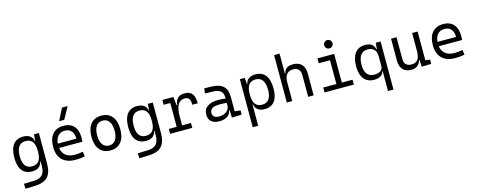

<svg xmlns="http://www.w3.org/2000/svg" viewBox="-38 -1712 7106 2862"><g transform="rotate(-15 3515.5 -281.0)"><path d="M92.8 233.4 88.9 155.8 250 150.9Q336.4 147.9 375.7 102.8Q415 57.6 415.5 -30.3V-103H407.7Q400.4 -50.3 361.8 -20.3Q323.2 9.8 257.3 9.8Q155.8 9.8 103.3 -57.1Q50.8 -124 50.8 -253.9Q50.8 -388.7 103.5 -458Q156.2 -527.3 258.3 -527.3Q323.2 -527.3 363 -498.5Q402.8 -469.7 411.1 -416.5H416.5L423.8 -517.6H500V-45.9Q500 92.3 438 158.2Q376 224.1 240.2 228.5ZM415.5 -271.5Q415.5 -453.6 275.4 -453.6Q134.8 -453.6 134.8 -253.9Q134.8 -64 275.9 -64Q415.5 -64 415.5 -246.1Z M923.8 9.8Q793.5 9.8 722.4 -60.5Q651.4 -130.9 651.4 -261.7Q651.4 -387.7 711.4 -457.5Q771.5 -527.3 880.9 -527.3Q983.9 -527.3 1040.3 -464.4Q1096.7 -401.4 1096.7 -283.2Q1096.7 -250.5 1093.8 -224.6H733.4Q744.1 -147.5 796.4 -106.7Q848.6 -65.9 935.5 -65.9Q996.1 -65.9 1060.5 -79.6L1071.3 -3.9Q1031.2 3.9 993.7 6.8Q956.1 9.8 923.8 9.8ZM731.9 -292H1018.6Q1018.6 -368.7 982.4 -410.2Q946.3 -451.7 881.8 -451.7Q815.9 -451.7 776.9 -410.2Q737.8 -368.7 731.9 -292ZM836.9 -609.4 931.2 -794.9H1018.6L916 -609.4Z M1464.8 9.8Q1358.9 9.8 1300.5 -60.5Q1242.2 -130.9 1242.2 -258.8Q1242.2 -387.2 1300.5 -457.3Q1358.9 -527.3 1464.8 -527.3Q1570.8 -527.3 1629.2 -457.3Q1687.5 -387.2 1687.5 -258.8Q1687.5 -130.9 1629.2 -60.5Q1570.8 9.8 1464.8 9.8ZM1464.8 -66.9Q1529.8 -66.9 1564.9 -116.9Q1600.1 -167 1600.1 -258.8Q1600.1 -350.6 1564.9 -400.6Q1529.8 -450.7 1464.8 -450.7Q1399.9 -450.7 1364.7 -400.6Q1329.6 -350.6 1329.6 -258.8Q1329.6 -167 1364.7 -116.9Q1399.9 -66.9 1464.8 -66.9Z M1850.6 233.4 1846.7 155.8 2007.8 150.9Q2094.2 147.9 2133.5 102.8Q2172.9 57.6 2173.3 -30.3V-103H2165.5Q2158.2 -50.3 2119.6 -20.3Q2081.1 9.8 2015.1 9.8Q1913.6 9.8 1861.1 -57.1Q1808.6 -124 1808.6 -253.9Q1808.6 -388.7 1861.3 -458Q1914.1 -527.3 2016.1 -527.3Q2081.1 -527.3 2120.8 -498.5Q2160.6 -469.7 2168.9 -416.5H2174.3L2181.6 -517.6H2257.8V-45.9Q2257.8 92.3 2195.8 158.2Q2133.8 224.1 1998 228.5ZM2173.3 -271.5Q2173.3 -453.6 2033.2 -453.6Q1892.6 -453.6 1892.6 -253.9Q1892.6 -64 2033.7 -64Q2173.3 -64 2173.3 -246.1Z M2591.8 -222.7V-75.2H2728.5V0H2386.7V-75.2H2507.8V-442.4H2406.2V-517.6H2575.7L2590.3 -384.8H2599.6Q2613.3 -527.3 2747.6 -527.3Q2828.6 -527.3 2865.5 -481.4Q2902.3 -435.5 2902.3 -333H2818.4Q2818.4 -397 2797.9 -425.3Q2777.3 -453.6 2732.4 -453.6Q2661.6 -453.6 2626.7 -393.6Q2591.8 -333.5 2591.8 -222.7Z M3338.9 4.9 3334 -109.4H3325.2Q3317.9 -52.2 3269.5 -21.2Q3221.2 9.8 3147 9.8Q3067.4 9.8 3023.9 -27.8Q2980.5 -65.4 2980.5 -134.3Q2980.5 -216.3 3040 -259Q3099.6 -301.8 3211.4 -301.8Q3275.4 -301.8 3321.3 -293V-315.9Q3321.3 -381.3 3281.7 -411.6Q3242.2 -441.9 3160.6 -443.4L3043.9 -446.3L3053.7 -522.5L3154.3 -521Q3281.7 -519 3342.3 -465.3Q3402.8 -411.6 3402.8 -303.7V-74.7L3491.2 -65.4V0ZM3321.3 -227.1Q3294.4 -231 3265.9 -231.7Q3237.3 -232.4 3209 -232.4Q3061 -232.4 3061 -138.7Q3061 -101.6 3086.7 -81.1Q3112.3 -60.5 3158.2 -60.5Q3209.5 -60.5 3245.8 -78.1Q3282.2 -95.7 3301.8 -124Q3321.3 -152.3 3321.3 -184.1Z M3601.6 224.6V-517.6H3676.3L3685.1 -416.5H3690.4Q3698.7 -469.7 3738.5 -498.5Q3778.3 -527.3 3843.3 -527.3Q3945.3 -527.3 3998 -458Q4050.8 -388.7 4050.8 -253.9Q4050.8 -124 3998.5 -57.1Q3946.3 9.8 3844.2 9.8Q3778.3 9.8 3739.7 -20.3Q3701.2 -50.3 3693.8 -103H3686V224.6ZM3686 -246.1Q3686 -64 3825.7 -64Q3966.8 -64 3966.8 -253.9Q3966.8 -453.6 3826.2 -453.6Q3686 -453.6 3686 -271.5Z M4517.1 0V-337.4Q4517.1 -393.1 4488.8 -423.3Q4460.4 -453.6 4409.2 -453.6Q4272 -453.6 4272 -291.5V0H4187.5V-732.4H4272V-423.8H4279.8Q4294.9 -527.3 4423.8 -527.3Q4508.8 -527.3 4555.2 -477.5Q4601.6 -427.7 4601.6 -336.9V0Z M4769.5 0V-75.2H4972.7V-442.4H4798.8V-517.6H5056.6V-75.2H5221.7V0ZM5010.3 -615.2Q4983.4 -615.2 4964.6 -633.8Q4945.8 -652.3 4945.8 -679.2Q4945.8 -706.1 4964.6 -724.9Q4983.4 -743.7 5010.3 -743.7Q5037.1 -743.7 5055.9 -724.9Q5074.7 -706.1 5074.7 -679.2Q5074.7 -652.3 5055.9 -633.8Q5037.1 -615.2 5010.3 -615.2Z M5532.7 9.8Q5433.6 9.8 5378.9 -58.8Q5324.2 -127.4 5324.2 -253.9Q5324.2 -384.3 5378.9 -455.8Q5433.6 -527.3 5533.7 -527.3Q5662.6 -527.3 5681.2 -423.8H5690.4L5698.7 -517.6H5773.4V224.6H5689V-80.1H5681.2Q5673.3 -36.1 5634 -13.2Q5594.7 9.8 5532.7 9.8ZM5689 -304.2Q5689 -453.6 5553.2 -453.6Q5483.9 -453.6 5446 -401.6Q5408.2 -349.6 5408.2 -253.9Q5408.2 -161.1 5445.8 -112.5Q5483.4 -64 5554.2 -64Q5689 -64 5689 -166Z M6109.9 9.8Q6025.9 9.8 5980.2 -38.8Q5934.6 -87.4 5934.6 -175.8V-517.6H6019V-175.8Q6019 -123.5 6048.3 -95.2Q6077.6 -66.9 6130.9 -66.9Q6194.8 -66.9 6227.5 -106.4Q6260.3 -146 6260.3 -239.3V-517.6H6344.7V-74.2L6416 -65.4V0L6269 4.9L6262.7 -99.6H6254.4Q6240.7 -47.4 6202.9 -18.8Q6165 9.8 6109.9 9.8Z M6783.2 9.8Q6652.8 9.8 6581.8 -60.5Q6510.7 -130.9 6510.7 -261.7Q6510.7 -387.7 6570.8 -457.5Q6630.9 -527.3 6740.2 -527.3Q6843.3 -527.3 6899.7 -464.4Q6956.1 -401.4 6956.1 -283.2Q6956.1 -250.5 6953.1 -224.6H6592.8Q6603.5 -147.5 6655.8 -106.7Q6708 -65.9 6794.9 -65.9Q6855.5 -65.9 6919.9 -79.6L6930.7 -3.9Q6890.6 3.9 6853 6.8Q6815.4 9.8 6783.2 9.8ZM6591.3 -292H6877.9Q6877.9 -368.7 6841.8 -410.2Q6805.7 -451.7 6741.2 -451.7Q6675.3 -451.7 6636.2 -410.2Q6597.2 -368.7 6591.3 -292Z"/></g></svg>

Font: Cascadia Code PL SemiLight
Style: Regular
Weight: 350
Monospace: yes
Designer: Aaron Bell
Foundry: Saja Typeworks
Version: Version 2404.023; ttfautohint (v1.8.4)